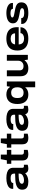

<svg xmlns="http://www.w3.org/2000/svg" viewBox="1938 -2657 903 4819"><g transform="rotate(-90 2389.5 -247.5)"><path d="M237 12Q200 12 164.5 5.5Q129 -1 100.5 -17.5Q72 -34 55 -64Q38 -94 38 -140Q38 -199 67.5 -235Q97 -271 151 -289.5Q205 -308 278.5 -314Q352 -320 441 -320V-350Q441 -377 429 -395.5Q417 -414 391.5 -423Q366 -432 324 -432Q287 -432 261 -425Q235 -418 221 -406.5Q207 -395 207 -378V-367H61Q60 -371 59.5 -375.5Q59 -380 59 -385Q59 -432 90.5 -466.5Q122 -501 182.5 -520Q243 -539 329 -539Q413 -539 470.5 -521Q528 -503 558 -465Q588 -427 588 -366V-136Q588 -118 597 -108.5Q606 -99 622 -99H665V-5Q653 -1 628.5 5.5Q604 12 573 12Q535 12 510.5 2.5Q486 -7 472.5 -24.5Q459 -42 453 -63H446Q423 -41 392 -23.5Q361 -6 322 3Q283 12 237 12ZM281 -96Q309 -96 337 -103.5Q365 -111 388.5 -124.5Q412 -138 426.5 -158Q441 -178 441 -203V-232Q359 -232 302.5 -224.5Q246 -217 216.5 -199Q187 -181 187 -150Q187 -130 199.5 -118.5Q212 -107 233.5 -101.5Q255 -96 281 -96Z M930 12Q874 12 839 -5Q804 -22 787.5 -55.5Q771 -89 771 -141V-416H687V-527H775L804 -679H918V-527H1038V-416H918V-162Q918 -131 931 -115Q944 -99 980 -99H1038V-5Q1026 0 1006.5 3.5Q987 7 966.5 9.5Q946 12 930 12Z M1336 12Q1280 12 1245 -5Q1210 -22 1193.5 -55.5Q1177 -89 1177 -141V-416H1093V-527H1181L1210 -679H1324V-527H1444V-416H1324V-162Q1324 -131 1337 -115Q1350 -99 1386 -99H1444V-5Q1432 0 1412.5 3.5Q1393 7 1372.5 9.5Q1352 12 1336 12Z M1716 12Q1679 12 1643.5 5.5Q1608 -1 1579.5 -17.5Q1551 -34 1534 -64Q1517 -94 1517 -140Q1517 -199 1546.5 -235Q1576 -271 1630 -289.5Q1684 -308 1757.5 -314Q1831 -320 1920 -320V-350Q1920 -377 1908 -395.5Q1896 -414 1870.5 -423Q1845 -432 1803 -432Q1766 -432 1740 -425Q1714 -418 1700 -406.5Q1686 -395 1686 -378V-367H1540Q1539 -371 1538.5 -375.5Q1538 -380 1538 -385Q1538 -432 1569.5 -466.5Q1601 -501 1661.5 -520Q1722 -539 1808 -539Q1892 -539 1949.5 -521Q2007 -503 2037 -465Q2067 -427 2067 -366V-136Q2067 -118 2076 -108.5Q2085 -99 2101 -99H2144V-5Q2132 -1 2107.5 5.5Q2083 12 2052 12Q2014 12 1989.5 2.5Q1965 -7 1951.5 -24.5Q1938 -42 1932 -63H1925Q1902 -41 1871 -23.5Q1840 -6 1801 3Q1762 12 1716 12ZM1760 -96Q1788 -96 1816 -103.5Q1844 -111 1867.5 -124.5Q1891 -138 1905.5 -158Q1920 -178 1920 -203V-232Q1838 -232 1781.5 -224.5Q1725 -217 1695.5 -199Q1666 -181 1666 -150Q1666 -130 1678.5 -118.5Q1691 -107 1712.5 -101.5Q1734 -96 1760 -96Z M2608 184V-62H2601Q2582 -37 2555 -20.5Q2528 -4 2495 4Q2462 12 2425 12Q2355 12 2302 -17.5Q2249 -47 2219 -108.5Q2189 -170 2189 -263Q2189 -358 2219 -419Q2249 -480 2303.5 -509.5Q2358 -539 2431 -539Q2488 -539 2536 -518Q2584 -497 2615 -450H2623L2635 -527H2755V184ZM2473 -107Q2507 -107 2532.5 -117.5Q2558 -128 2574.5 -147.5Q2591 -167 2599.5 -195Q2608 -223 2608 -258V-270Q2608 -317 2593 -350.5Q2578 -384 2548.5 -401.5Q2519 -419 2474 -419Q2428 -419 2398.5 -402.5Q2369 -386 2354 -353Q2339 -320 2339 -273V-254Q2339 -207 2353.5 -174Q2368 -141 2398 -124Q2428 -107 2473 -107Z M3085 12Q2989 12 2937 -36.5Q2885 -85 2885 -189V-527H3033V-213Q3033 -185 3040 -165Q3047 -145 3061 -132.5Q3075 -120 3095 -114Q3115 -108 3140 -108Q3177 -108 3207.5 -124Q3238 -140 3256 -169Q3274 -198 3274 -234V-527H3422V0H3302L3291 -81H3283Q3260 -49 3228.5 -28.5Q3197 -8 3160.5 2Q3124 12 3085 12Z M3833 12Q3737 12 3669.5 -17.5Q3602 -47 3566.5 -108Q3531 -169 3531 -263Q3531 -357 3566 -418Q3601 -479 3668 -509Q3735 -539 3828 -539Q3922 -539 3986.5 -509.5Q4051 -480 4084 -420.5Q4117 -361 4117 -271V-230H3683Q3686 -184 3703 -154Q3720 -124 3753 -109.5Q3786 -95 3835 -95Q3858 -95 3881.5 -100.5Q3905 -106 3923.5 -117Q3942 -128 3954 -145Q3966 -162 3967 -185H4115Q4115 -139 4095 -102.5Q4075 -66 4038 -40.5Q4001 -15 3949 -1.5Q3897 12 3833 12ZM3684 -321H3962Q3962 -350 3952 -370.5Q3942 -391 3924.5 -404.5Q3907 -418 3883.5 -424.5Q3860 -431 3831 -431Q3788 -431 3756.5 -419Q3725 -407 3707 -382Q3689 -357 3684 -321Z M4468 12Q4411 12 4362 1.5Q4313 -9 4276 -29.5Q4239 -50 4218 -80.5Q4197 -111 4197 -151Q4197 -155 4197.5 -159Q4198 -163 4199 -166H4346Q4346 -165 4345.5 -162Q4345 -159 4345 -157Q4346 -133 4363.5 -118.5Q4381 -104 4409.5 -97.5Q4438 -91 4470 -91Q4499 -91 4527.5 -95Q4556 -99 4574.5 -110.5Q4593 -122 4593 -144Q4593 -168 4570.5 -180Q4548 -192 4509 -199Q4470 -206 4420 -215Q4380 -222 4342.5 -233Q4305 -244 4276 -261.5Q4247 -279 4230 -306.5Q4213 -334 4213 -375Q4213 -418 4232.5 -449Q4252 -480 4287 -500Q4322 -520 4370 -529.5Q4418 -539 4475 -539Q4527 -539 4572 -529.5Q4617 -520 4651.5 -501Q4686 -482 4705.5 -454.5Q4725 -427 4725 -391Q4725 -386 4724.5 -381Q4724 -376 4724 -374H4577V-380Q4577 -399 4563 -411Q4549 -423 4525.5 -429.5Q4502 -436 4472 -436Q4456 -436 4436.5 -434Q4417 -432 4399.5 -427Q4382 -422 4371 -413Q4360 -404 4360 -390Q4360 -371 4379.5 -361Q4399 -351 4431.5 -345Q4464 -339 4501 -331Q4545 -324 4587.5 -314.5Q4630 -305 4664.5 -288.5Q4699 -272 4719.5 -242Q4740 -212 4740 -163Q4740 -114 4720.5 -80Q4701 -46 4664.5 -26Q4628 -6 4578 3Q4528 12 4468 12Z"/></g></svg>

Font: Archivo SemiExpanded
Style: Bold
Weight: 700
Width: 6
Designer: Hector Gatti
Foundry: Omnibus-Type
Version: Version 2.001